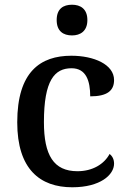

<svg xmlns="http://www.w3.org/2000/svg" viewBox="-20 -783 542 813"><path d="M285 -633C320 -633 350 -651 350 -698C350 -746 320 -763 285 -763C248 -763 220 -746 220 -698C220 -651 248 -633 285 -633ZM286 10C405 10 463 -43 463 -90C463 -108 456 -122 444 -131C421 -88 372 -58 308 -58C207 -58 166 -126 166 -266C166 -443 211 -494 283 -494C345 -494 362 -440 362 -375C434 -375 463 -399 463 -444C463 -510 378 -547 282 -547C152 -547 53 -480 53 -265C53 -67 149 10 286 10Z"/></svg>

Font: Noto Serif Georgian Medium
Style: Regular
Weight: 500
Designer: Monotype Design Team, Akaki Razmadze
Foundry: Google LLC
Version: Version 2.003